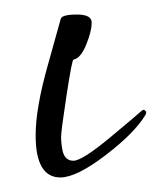

<svg xmlns="http://www.w3.org/2000/svg" viewBox="-20 -244 221 264"><path d="M106 -212Q106 -201 98.5 -182.5Q91 -164 81 -162Q79 -162 71.5 -113Q64 -64 64 -55.5Q64 -47 66 -37Q69 -23 81 -23Q93 -23 132 -55.5Q171 -88 174 -91Q177 -94 179 -92.5Q181 -91 181 -89.5Q181 -88 180 -86Q165 -61 125 -30.5Q85 0 63 0Q29 0 29 -58Q29 -95 45.5 -153.5Q62 -212 63.5 -218Q65 -224 86 -224Q107 -224 106 -212Z"/></svg>

Font: Lovers Quarrel
Style: Regular
Weight: 400
Designer: Robert E. Leuschke
Foundry: Robert E. Leuschke
Version: Version 1.001